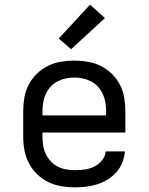

<svg xmlns="http://www.w3.org/2000/svg" viewBox="-20 -799 640 827"><path d="M302 8Q273 8 243.5 3Q214 -2 187.5 -15Q161 -28 139.5 -49Q118 -70 104.5 -96Q91 -122 85.5 -151Q80 -180 80 -210V-320Q80 -349 85 -378.5Q90 -408 103.5 -434Q117 -460 138.5 -481Q160 -502 186 -515Q212 -528 241.5 -533Q271 -538 300 -538Q329 -538 358.5 -533Q388 -528 414 -515Q440 -502 461.5 -481Q483 -460 496.5 -434Q510 -408 515 -378.5Q520 -349 520 -320V-228H163V-210Q163 -191 166 -172Q169 -153 177 -136Q185 -119 198.5 -104.5Q212 -90 228.5 -81.5Q245 -73 264 -69.5Q283 -66 302 -66Q324 -66 345.5 -69Q367 -72 386 -81.5Q405 -91 419.5 -108.5Q434 -126 435 -147H518Q516 -123 507 -99.5Q498 -76 481.5 -57.5Q465 -39 444 -26Q423 -13 399.5 -5.5Q376 2 351.5 5Q327 8 302 8ZM437 -302V-320Q437 -339 434 -357.5Q431 -376 423 -393.5Q415 -411 402.5 -425Q390 -439 373 -448Q356 -457 337.5 -461Q319 -465 300 -465Q281 -465 262.5 -461Q244 -457 227 -448Q210 -439 197.5 -425Q185 -411 177 -393.5Q169 -376 166 -357.5Q163 -339 163 -320V-302ZM286 -587 233 -633 368 -779 432 -721Z"/></svg>

Font: Iosevka Curly Extended
Style: Regular
Weight: 400
Width: 7
Monospace: yes
Designer: Belleve Invis
Foundry: Belleve Invis
Version: Version 11.1.0; ttfautohint (v1.8.3)